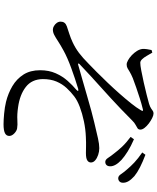

<svg xmlns="http://www.w3.org/2000/svg" viewBox="74 -875 852 1040"><g transform="rotate(90 500.0 -355.0)"><path d="M810.4 -548.1Q795.1 -568.6 774.5 -590.5Q754 -612.3 721.6 -636.5L734.3 -654.6Q772.1 -638.3 800 -620.9Q827.9 -603.5 846.1 -587.1Q881.5 -553.9 880.8 -525.3Q880.6 -512.8 874 -505.9Q867.5 -499.1 856.4 -499.3Q844.7 -499.5 835.1 -514.5Q825.5 -529.5 810.4 -548.1ZM897.6 -617.3Q881.3 -636.8 860.2 -656.7Q839.2 -676.5 805.9 -699.6L818.4 -716.7Q855.8 -702.6 885.4 -687.6Q914.9 -672.6 933.4 -657.4Q952.5 -640.4 961.4 -625.3Q970.3 -610.2 969.9 -594.7Q969.7 -582.5 962.5 -575.8Q955.3 -569.2 944.6 -569.4Q932.8 -569.8 923.2 -584.4Q913.6 -599.1 897.6 -617.3ZM319.6 -688.9Q310.2 -689.1 300.9 -698.7Q291.5 -708.3 282.9 -723.4Q274.3 -738.4 265 -754L251 -750Q248.3 -739 246.4 -725Q244.5 -710.9 245.1 -701.3Q246.5 -686.2 256.1 -670.8Q265.8 -655.4 279.2 -642.7Q292.7 -630 306.3 -622.6Q319.8 -615.1 328.9 -615.1Q341.2 -615.1 349.6 -619.9Q358.1 -624.7 370.1 -632.1Q382.1 -639.4 403.4 -648.4Q426.1 -657 454.7 -667Q483.4 -676.9 513.5 -686.5Q543.6 -696.1 567.9 -701.8Q576.8 -705.1 579.7 -702.9Q582.7 -700.6 576.2 -690.7Q564 -669.4 540.6 -640Q517.2 -610.6 488 -577.5Q458.9 -544.4 428.3 -512.4Q397.7 -480.4 370.8 -453.5Q344 -426.7 325.7 -409.4Q292.9 -376.8 266.3 -356.7Q239.7 -336.7 208.4 -322.2Q187.1 -312.2 164 -304.7Q140.9 -297.1 122.3 -290.9Q109.2 -286.1 103.2 -277.8Q97.2 -269.6 97.2 -257.3Q97.2 -246.4 103.9 -236.8Q110.7 -227.3 120.7 -221.4Q130.7 -215.4 140.2 -215.4Q154.9 -215.4 169.1 -222.8Q183.3 -230.1 203.4 -243.4Q223.5 -256.6 254.5 -273.5Q291.9 -294.1 349.3 -315.1Q406.6 -336.1 461 -352.4Q470.6 -354.8 472.1 -352Q473.6 -349.2 466.2 -342.5Q442.2 -322.5 417.7 -295Q393.1 -267.4 376.8 -230.6Q360.4 -193.8 360.4 -146.1Q360.4 -93 384 -56Q407.7 -19 446.8 4.1Q485.9 27.1 531.7 38.4Q560.8 45.4 595.3 48.6Q629.8 51.8 653.2 51.8Q686.2 51.8 701.3 44.2Q716.3 36.5 716.3 21Q716.3 6.6 702.8 -6.3Q689.3 -19.3 675.6 -21.7Q657.7 -24.9 629 -23Q600.2 -21.1 560 -27Q492.6 -36.4 450.9 -68.9Q409.2 -101.3 408.4 -160.9Q408.4 -203.4 421.7 -234.9Q435.1 -266.4 456.8 -289.8Q478.5 -313.3 502 -331Q524 -347.9 559.3 -361.3Q594.7 -374.6 637.4 -383.6Q680.1 -392.5 721.8 -394.1Q753.8 -395.6 773.4 -395Q793 -394.4 809.1 -394.4Q837.2 -394.4 848.6 -401.7Q860.1 -409 860.1 -421.5Q860.1 -434.5 848.6 -444.5Q837.2 -454.5 819.3 -460.6Q801.4 -466.8 782.5 -466.8Q761.5 -466.8 729.6 -459.8Q697.6 -452.8 643.6 -439.7Q618.6 -434.1 580.4 -423.6Q542.2 -413.1 498.4 -400.4Q454.5 -387.8 410.4 -375Q366.3 -362.3 329.4 -352Q325.4 -351 324.3 -353.4Q323.2 -355.8 326.4 -359Q362.4 -393.6 394.3 -422.5Q426.2 -451.4 455.5 -478Q484.9 -504.5 513.2 -530.4Q541.6 -556.4 570.7 -584.3Q599.7 -612.2 632.1 -644.4Q644.9 -657.7 656.5 -663.5Q668 -669.3 675 -674.2Q682 -679.2 682 -689.2Q682 -700.1 672.5 -712.2Q662.9 -724.4 648.4 -735.4Q633.8 -746.4 619.1 -753.5Q604.4 -760.6 594.9 -760.6Q586.4 -760.6 580.9 -756.8Q575.5 -753.1 567.3 -747.5Q559 -741.8 542.2 -736.4Q525.6 -731.7 494 -723.6Q462.4 -715.5 427.1 -707.7Q391.9 -700 362.4 -694.3Q333 -688.7 319.6 -688.9Z"/></g></svg>

Font: Noto Serif HK
Style: Regular
Weight: 200
Designer: Ryoko NISHIZUKA 西塚涼子 (kana & ideographs); Frank Grießhammer (Latin, Greek & Cyrillic); Wenlong ZHANG 张文龙 (bopomofo); San
Foundry: Adobe
Version: Version 2.001;hotconv 1.1.0;makeotfexe 2.6.0